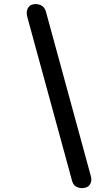

<svg xmlns="http://www.w3.org/2000/svg" viewBox="-20 -948 520 967"><path d="M410 -3Q391.5 2.5 371.5 -4.2Q351.5 -11 344 -33.5L119 -857Q110.5 -885 118.8 -903.5Q127 -922 144.5 -925.5Q163 -930.5 183 -923Q203 -915.5 211 -890.5L436.5 -65Q444 -42 436 -24.5Q428 -7 410 -3Z"/></svg>

Font: Edu AU VIC WA NT Pre Medium
Style: Regular
Weight: 500
Designer: Tina and Corey Anderson, Eben Sorkin, Mirko Velimirovic
Foundry: Google for Education
Version: Version 1.001